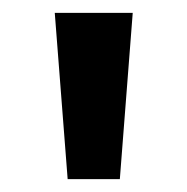

<svg xmlns="http://www.w3.org/2000/svg" viewBox="-20 -734 291 298"><path d="M186 -714 166 -456H85L65 -714Z"/></svg>

Font: Noto Sans SemiBold
Style: Regular
Weight: 600
Designer: Monotype Design Team
Foundry: Monotype Imaging Inc.
Version: Version 2.007